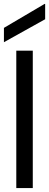

<svg xmlns="http://www.w3.org/2000/svg" viewBox="-31 -958 250 978"><path d="M52 0V-700H136V0ZM-11 -743V-816L196 -938H199V-860Z"/></svg>

Font: DM Sans 36pt
Style: Regular
Weight: 400
Designer: Colophon Foundry, Jonny Pinhorn
Foundry: Colophon Foundry
Version: Version 4.004;gftools[0.9.30]